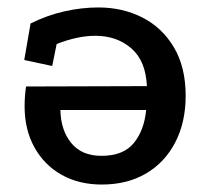

<svg xmlns="http://www.w3.org/2000/svg" viewBox="-20 -478 559 515"><path d="M253 17Q192 17 145.5 -9Q99 -35 72.5 -82.5Q46 -130 46 -193Q46 -206 47 -220.5Q48 -235 50 -246L374 -247Q371 -315 332 -348.5Q293 -382 236 -382Q212 -382 186 -376.5Q160 -371 132 -360L120 -301L45 -317L62 -415Q106 -437 152.5 -447.5Q199 -458 244 -458Q309 -458 362 -431Q415 -404 446.5 -351Q478 -298 478 -221Q478 -150 450 -96Q422 -42 371.5 -12.5Q321 17 253 17ZM252 -60Q311 -60 339 -94.5Q367 -129 372 -183H142Q143 -129 171 -94.5Q199 -60 252 -60Z"/></svg>

Font: Podkova SemiBold
Style: Regular
Weight: 600
Designer: Ilya Yudin
Foundry: Cyreal (www.cyreal.org)
Version: Version 2.103